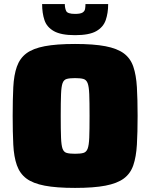

<svg xmlns="http://www.w3.org/2000/svg" viewBox="-20 -911 735 939"><path d="M347 8Q256 8 198.5 -3Q141 -14 109 -38Q77 -62 62.5 -103Q48 -144 45 -203.5Q42 -263 42 -344Q42 -425 45 -484.5Q48 -544 62.5 -585Q77 -626 109 -650Q141 -674 198.5 -685Q256 -696 347 -696Q438 -696 495.5 -685Q553 -674 585.5 -650Q618 -626 632 -585Q646 -544 649.5 -484.5Q653 -425 653 -344Q653 -263 649.5 -203.5Q646 -144 632 -103Q618 -62 585.5 -38Q553 -14 495.5 -3Q438 8 347 8ZM347 -159Q373 -159 387.5 -163Q402 -167 408.5 -183.5Q415 -200 416.5 -238Q418 -276 418 -344Q418 -412 416.5 -450Q415 -488 408.5 -504.5Q402 -521 387.5 -525Q373 -529 347 -529Q321 -529 306.5 -525Q292 -521 286 -504.5Q280 -488 278.5 -450Q277 -412 277 -344Q277 -276 278.5 -238Q280 -200 286 -183.5Q292 -167 306.5 -163Q321 -159 347 -159ZM347 -739Q279 -739 244 -758.5Q209 -778 197.5 -812.5Q186 -847 186 -891H297Q297 -872 303.5 -857.5Q310 -843 347 -843Q373 -843 383.5 -849.5Q394 -856 396 -867Q398 -878 398 -891H509Q509 -847 497 -812.5Q485 -778 450.5 -758.5Q416 -739 347 -739Z"/></svg>

Font: Saira Black
Style: Regular
Weight: 900
Designer: Hector Gatti with collaboration of the Omnibus-Type team
Foundry: Omnibus-Type
Version: Version 1.100; ttfautohint (v1.8.3)